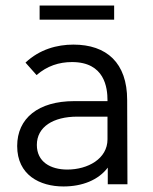

<svg xmlns="http://www.w3.org/2000/svg" viewBox="-20 -665 552 693"><path d="M392 -645H123V-594H392ZM440 0 439 -304C439 -438 365 -504 245 -504C186 -504 123 -487 72 -439L112 -394C150 -427 193 -441 240 -441C358 -441 368 -348 368 -303V-300H248C118 -300 42 -238 42 -138C42 -33 124 8 209 8C277 8 335 -15 369 -60V0ZM368 -162C368 -92 297 -53 223 -53C162 -53 113 -81 113 -142C113 -207 172 -244 259 -244H368Z"/></svg>

Font: Arthouse Owned
Style: Regular
Weight: 400
Designer: Jeremy Tribby
Foundry: Tribby Type
Version: Version 1.000;PS 001.000;hotconv 1.0.88;makeotf.lib2.5.64775